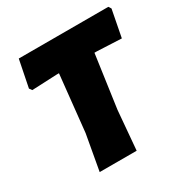

<svg xmlns="http://www.w3.org/2000/svg" viewBox="-152 -771 863 895"><g transform="rotate(-30 280.0 -323.5)"><path d="M551 -647 560 -633 532 -488 401 -494H388L348 -210L330 0H131L165 -190L197 -494H184L50 -488L40 -502L69 -647Z"/></g></svg>

Font: Alegreya Sans Black
Style: Italic
Weight: 900
Italic angle: -7°
Designer: Juan Pablo del Peral
Foundry: Huerta Tipografica
Version: Version 2.007